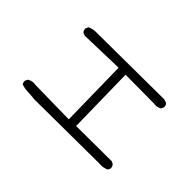

<svg xmlns="http://www.w3.org/2000/svg" viewBox="-77 -911 1155 1155"><g transform="rotate(45 500.0 -333.5)"><path d="M795.4 -61Q803.7 -60.1 812.5 -60.1Q839.4 -60.1 862.8 -70.8L870.6 -86.4Q871.1 -87.9 871.1 -90.6Q871.1 -93.3 870.1 -97.7Q868.7 -106.4 861.8 -114.7L845.7 -123.5L543.5 -121.6L535.6 -550.3L784.2 -548.3Q789.6 -547.4 794.4 -547.4Q813.5 -547.4 829.6 -557.6L837.4 -573.7Q837.9 -575.7 837.9 -577.1Q837.9 -590.8 830.6 -600.1Q814 -610.4 793.9 -610.4Q793.5 -610.4 787.1 -609.9L236.3 -606H228Q199.2 -606 176.3 -594.2L168.5 -578.6Q168 -576.7 168 -574Q168 -571.3 168.9 -567.4Q169.9 -558.6 175.8 -551.8Q185.1 -544.4 197.8 -542.5L476.1 -550.3L483.9 -118.7L195.8 -123.5Q188 -125 180.7 -125Q159.2 -125 141.1 -113.3L133.3 -97.2Q132.8 -95.2 132.8 -93.5Q132.8 -91.8 133.1 -90.3Q133.3 -88.9 133.5 -87.2Q133.8 -85.4 134 -84Q134.3 -82.5 134.8 -81.3Q135.3 -80.1 135.7 -78.6Q136.2 -77.1 136.7 -76.2Q138.2 -73.7 139.6 -71.3Q163.1 -63 190.9 -62Q221.2 -61 251.5 -57.1Z"/></g></svg>

Font: NaikaiFont
Style: Light
Weight: 300
Version: Version 1.89